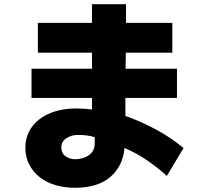

<svg xmlns="http://www.w3.org/2000/svg" viewBox="-20 -809 980 908"><path d="M575 -560 574 -484H817V-346H573V-261Q646 -235 718.5 -196Q791 -157 848 -109L769 23Q724 -18 674 -52Q624 -86 569 -109Q561 -23 501.5 28Q442 79 333 79Q285 79 242.5 66.5Q200 54 168.5 29.5Q137 5 118.5 -30.5Q100 -66 100 -111Q100 -152 117 -186Q134 -220 165.5 -244.5Q197 -269 241.5 -282.5Q286 -296 340 -296Q360 -296 382 -294.5Q404 -293 415 -291V-346H129V-484H415V-560H159V-701H415V-789H576V-701H795V-560ZM428 -160Q411 -166 389.5 -168.5Q368 -171 349 -171Q317 -171 293.5 -155Q270 -139 270 -113Q270 -84 290 -70Q310 -56 336 -56Q353 -56 369.5 -60.5Q386 -65 399 -74Q412 -83 420 -97Q428 -111 428 -131Z"/></svg>

Font: OA Gothic ExtraBold
Style: Regular
Weight: 800
Designer: Choi Chi-young, Lee Jaesang, Lee Juhyun, Han Dohee
Foundry: DDUNGSANG CORP.
Version: Version 1.000;Build 20210203